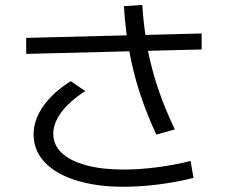

<svg xmlns="http://www.w3.org/2000/svg" viewBox="-20 -751 904 762"><path d="M113.3 -217.8Q113.3 -275.4 152.1 -330.3Q190.9 -385.3 260.7 -428.7L318.4 -389.6Q256.8 -350.1 224.1 -306.4Q191.4 -262.7 191.4 -219.7Q191.4 -176.3 224.6 -144.5Q257.8 -112.8 320.6 -95.5Q383.3 -78.1 469.7 -78.1Q533.7 -78.1 603.8 -87.2Q673.8 -96.2 736.3 -112.3L748 -44.9Q681.6 -28.3 609.1 -19Q536.6 -9.8 470.7 -9.8Q362.8 -9.8 282 -35.2Q201.2 -60.5 157.2 -107.4Q113.3 -154.3 113.3 -217.8ZM84 -600.6 482.9 -610.8Q475.1 -669.9 471.7 -726.6L544.9 -731.4Q548.8 -667 557.1 -612.3L780.3 -618.2V-554.7L567.4 -549.3Q583 -470.7 608.9 -395Q634.8 -319.3 673.8 -237.3L600.6 -216.8Q561.5 -300.3 535.2 -381.1Q508.8 -461.9 493.2 -547.4L84 -537.1Z"/></svg>

Font: Pretendard GOV
Style: Regular
Weight: 400
Designer: Base glyphs from Inter by Rasmus Andersson; Hangeul glyphs from Noto Sans CJK(Source Han Sans) by Jang Soo-young and Kan
Foundry: Kil Hyung-jin
Version: Version 1.309